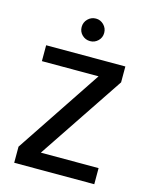

<svg xmlns="http://www.w3.org/2000/svg" viewBox="-110 -793 675 864"><g transform="rotate(15 227.5 -361.0)"><path d="M412 -474 145 -75H414V0H41V-75L307 -474H43V-548H412ZM229 -617Q207 -617 191.5 -632Q176 -647 176 -669Q176 -691 191.5 -706.5Q207 -722 229 -722Q250 -722 265.5 -706.5Q281 -691 281 -669Q281 -647 265.5 -632Q250 -617 229 -617Z"/></g></svg>

Font: Poppins
Style: Regular
Weight: 400
Designer: Ninad Kale (Devanagari), Jonny Pinhorn (Latin)
Version: Version 5.002